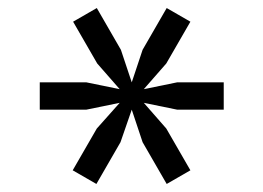

<svg xmlns="http://www.w3.org/2000/svg" viewBox="-20 -581 656 478"><path d="M220 -123 161 -157 221 -261 278 -325 195 -308H79V-376H195L278 -359L222 -423L162 -527L221 -561L281 -457L308 -376L335 -457L395 -561L454 -527L394 -423L338 -359L421 -376H537V-308H421L338 -325L394 -261L454 -157L395 -123L335 -227L308 -308L280 -227Z"/></svg>

Font: Overpass Mono Light
Style: Regular
Weight: 300
Monospace: yes
Designer: Delve Withrington, Dave Bailey
Foundry: Delve Fonts LLC
Version: Version 4.000